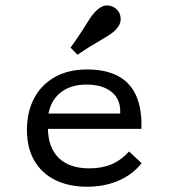

<svg xmlns="http://www.w3.org/2000/svg" viewBox="-20 -686 641 717"><path d="M305.6 11.3Q237.1 11.3 186.3 -13.7Q135.5 -38.7 108.1 -86.3Q80.6 -133.9 80.6 -200.8Q80.6 -268.5 107.7 -319.4Q134.7 -370.2 185.1 -398.4Q235.5 -426.6 304.8 -426.6Q375 -426.6 421 -402Q466.9 -377.4 488.7 -328.2Q510.5 -279 508.1 -204.8H125L124.2 -262.1H429Q430.6 -296.8 416.1 -320.6Q401.6 -344.4 373 -357.3Q344.4 -370.2 303.2 -370.2Q241.1 -370.2 203.2 -337.9Q165.3 -305.6 158.9 -247.6L161.3 -245.2Q160.5 -239.5 159.7 -229.8Q158.9 -220.2 158.9 -209.7Q158.9 -136.3 198.8 -96.8Q238.7 -57.3 312.9 -57.3Q360.5 -57.3 396 -72.2Q431.5 -87.1 462.1 -120.2L508.9 -76.6Q475 -33.9 422.6 -11.3Q370.2 11.3 305.6 11.3ZM269.4 -481.5 243.5 -508.1Q270.2 -545.2 286.7 -571.4Q303.2 -597.6 315.3 -616.1Q327.4 -634.7 341.1 -647.6Q362.1 -666.9 382.3 -665.7Q402.4 -664.5 416.9 -650Q430.6 -636.3 430.6 -614.9Q430.6 -593.5 411.3 -574.2Q400.8 -563.7 387.9 -555.2Q375 -546.8 358.1 -537.1Q341.1 -527.4 319.4 -514.1Q297.6 -500.8 269.4 -481.5Z"/></svg>

Font: Playfair 5pt SemiExpanded Light
Style: Regular
Weight: 300
Width: 6
Designer: Claus Eggers Sørensen
Foundry: Claus Eggers Sørensen
Version: Version 2.203